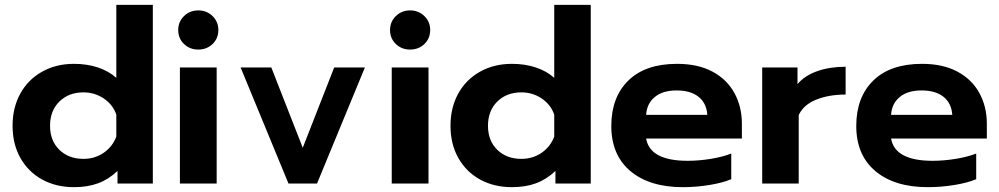

<svg xmlns="http://www.w3.org/2000/svg" viewBox="-20 -759 4133 794"><path d="M32 -239Q32 -314 64 -372Q96 -430 154 -462.5Q212 -495 286 -495Q340 -495 385 -480Q430 -465 461 -437V-739H612V0H466V-52Q429 -17 385.5 -1Q342 15 286 15Q212 15 154.5 -16.5Q97 -48 64.5 -105.5Q32 -163 32 -239ZM461 -194V-285Q447 -326 409.5 -351.5Q372 -377 325 -377Q264 -377 225.5 -339Q187 -301 187 -239Q187 -177 225.5 -139.5Q264 -102 325 -102Q372 -102 408.5 -127Q445 -152 461 -194Z M717 -635Q717 -669 741 -692.5Q765 -716 800 -716Q835 -716 859 -692.5Q883 -669 883 -635Q883 -600 859 -577Q835 -554 800 -554Q765 -554 741 -577Q717 -600 717 -635ZM724 -480H876V0H724Z M975 -480H1102L1232 -148L1362 -480H1489L1291 0H1173Z M1593 -635Q1593 -669 1617 -692.5Q1641 -716 1676 -716Q1711 -716 1735 -692.5Q1759 -669 1759 -635Q1759 -600 1735 -577Q1711 -554 1676 -554Q1641 -554 1617 -577Q1593 -600 1593 -635ZM1600 -480H1752V0H1600Z M1843 -239Q1843 -314 1875 -372Q1907 -430 1965 -462.5Q2023 -495 2097 -495Q2151 -495 2196 -480Q2241 -465 2272 -437V-739H2423V0H2277V-52Q2240 -17 2196.5 -1Q2153 15 2097 15Q2023 15 1965.5 -16.5Q1908 -48 1875.5 -105.5Q1843 -163 1843 -239ZM2272 -194V-285Q2258 -326 2220.5 -351.5Q2183 -377 2136 -377Q2075 -377 2036.5 -339Q1998 -301 1998 -239Q1998 -177 2036.5 -139.5Q2075 -102 2136 -102Q2183 -102 2219.5 -127Q2256 -152 2272 -194Z M2508 -238Q2508 -357 2578.5 -426Q2649 -495 2780 -495Q2866 -495 2926 -463Q2986 -431 3017 -374.5Q3048 -318 3048 -247V-186H2652Q2668 -94 2824 -94Q2870 -94 2919 -102Q2968 -110 3004 -124V-18Q2969 -3 2914 6Q2859 15 2804 15Q2666 15 2587 -51.5Q2508 -118 2508 -238ZM2905 -284Q2902 -332 2869 -358.5Q2836 -385 2778 -385Q2721 -385 2688 -358Q2655 -331 2652 -284Z M3132 -480H3278V-411Q3307 -446 3359 -464.5Q3411 -483 3477 -483V-368Q3408 -368 3355.5 -347Q3303 -326 3283 -283V0H3132Z M3521 -238Q3521 -357 3591.5 -426Q3662 -495 3793 -495Q3879 -495 3939 -463Q3999 -431 4030 -374.5Q4061 -318 4061 -247V-186H3665Q3681 -94 3837 -94Q3883 -94 3932 -102Q3981 -110 4017 -124V-18Q3982 -3 3927 6Q3872 15 3817 15Q3679 15 3600 -51.5Q3521 -118 3521 -238ZM3918 -284Q3915 -332 3882 -358.5Q3849 -385 3791 -385Q3734 -385 3701 -358Q3668 -331 3665 -284Z"/></svg>

Font: Prompt SemiBold
Style: Regular
Weight: 600
Designer: Katatrad Team
Foundry: CadsonDemak
Version: Version 1.000